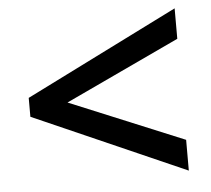

<svg xmlns="http://www.w3.org/2000/svg" viewBox="-43 -661 656 598"><g transform="rotate(-5 285.5 -361.5)"><path d="M523.9 -107.9 46.9 -317.9V-377L523.9 -615.2V-520L166 -352.1L523.9 -204.1Z"/></g></svg>

Font: Open Sans Semibold
Style: Regular
Weight: 600
Foundry: Ascender Corporation
Version: Version 1.10; ttfautohint (v1.5.65-e2d9)